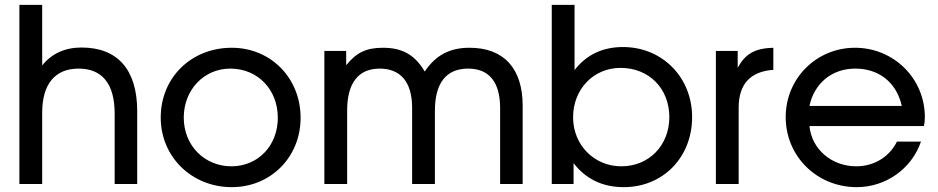

<svg xmlns="http://www.w3.org/2000/svg" viewBox="-20 -759 3869 792"><path d="M60 0H154V-294C154 -412 207 -476 304 -476C402 -476 453 -413 453 -290V0H546V-300C546 -471 466 -563 316 -563C247 -563 192 -537 154 -489V-739H60Z M643 -274C643 -112 771 13 936 13C1097 13 1220 -111 1220 -273C1220 -437 1097 -562 936 -562C769 -562 643 -439 643 -274ZM935 -73C823 -73 738 -159 738 -274C738 -388 821 -476 930 -476C1043 -476 1126 -390 1126 -273C1126 -158 1044 -73 935 -73Z M1318 0H1412V-304C1412 -417 1459 -476 1546 -476C1633 -476 1680 -420 1680 -314V0H1774V-302C1774 -417 1821 -476 1911 -476C1998 -476 2043 -420 2043 -313V0H2136V-323C2136 -477 2058 -562 1917 -562C1835 -562 1778 -532 1732 -464C1691 -533 1640 -562 1559 -562C1491 -562 1450 -542 1408 -490V-549H1318Z M2256 0H2346V-86C2396 -21 2465 13 2553 13C2715 13 2835 -110 2835 -276C2835 -440 2712 -565 2550 -565C2465 -565 2399 -533 2350 -470V-739H2256ZM2543 -73C2431 -73 2344 -161 2344 -275C2344 -391 2428 -479 2540 -479C2657 -479 2741 -394 2741 -276C2741 -159 2657 -73 2543 -73Z M2933 0H3027V-315C3027 -412 3075 -464 3170 -471V-562C3094 -560 3054 -537 3023 -479V-549H2933Z M3680 -175C3648 -111 3585 -73 3512 -73C3410 -73 3328 -144 3319 -239H3791C3794 -252 3795 -262 3795 -276C3795 -435 3667 -562 3507 -562C3348 -562 3221 -436 3221 -276C3221 -114 3350 13 3514 13C3634 13 3741 -63 3779 -175ZM3319 -322C3339 -416 3412 -476 3508 -476C3606 -476 3678 -419 3700 -322Z"/></svg>

Font: Involve Medium
Style: Regular
Weight: 500
Designer: Stefan Peev
Foundry: Context Ltd.
Version: Version 1.001